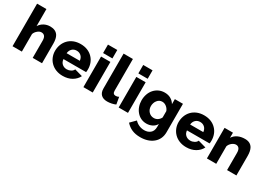

<svg xmlns="http://www.w3.org/2000/svg" viewBox="-1 -1680 3949 2853"><g transform="rotate(30 1973.5 -253.5)"><path d="M532 -470Q491 -535 396 -535Q339 -535 291.5 -509.5Q244 -484 215 -437V-730H55V0H215V-301Q227 -339 264 -369Q295 -394 326 -394Q362 -394 381.5 -369.5Q401 -345 401 -295V0H561V-336Q561 -422 532 -470Z M1170 -130 1034 -168Q1023 -140 991 -122.5Q959 -105 923 -105Q876 -105 843 -133.5Q810 -162 806 -213H1194Q1198 -230 1198 -264Q1198 -319 1179.5 -368Q1161 -417 1125 -454Q1088 -493 1035.5 -514Q983 -535 918 -535Q853 -535 800 -513.5Q747 -492 710 -453Q674 -415 655 -364.5Q636 -314 636 -257Q636 -203 655.5 -154.5Q675 -106 711 -70Q748 -32 801 -11Q854 10 918 10Q1007 10 1072.5 -28Q1138 -66 1170 -130ZM916 -420Q962 -420 993 -391Q1024 -362 1029 -312H803Q808 -361 838.5 -390.5Q869 -420 916 -420Z M1431 -730H1271V-585H1431ZM1431 -525H1271V0H1431Z M1682 9Q1717 9 1756 1Q1795 -7 1824 -21L1803 -141Q1778 -127 1750 -127Q1699 -127 1699 -187V-730H1539V-131Q1539 -63 1576 -27Q1613 9 1682 9Z M2036 -730H1876V-585H2036ZM2036 -525H1876V0H2036Z M2516 -87V-36Q2516 35 2473 70Q2433 103 2372 103Q2324 103 2281 84Q2238 65 2208 31L2122 118Q2168 170 2228.5 196.5Q2289 223 2372 223Q2439 223 2495 205Q2551 187 2591 153Q2632 119 2654 71Q2676 23 2676 -36V-525H2537V-439Q2509 -485 2464.5 -510Q2420 -535 2361 -535Q2308 -535 2263 -514.5Q2218 -494 2185 -457Q2152 -420 2134.5 -370Q2117 -320 2117 -263Q2117 -209 2134 -160.5Q2151 -112 2182 -76Q2213 -39 2256 -18.5Q2299 2 2350 2Q2403 2 2448 -21Q2493 -44 2516 -87ZM2316 -163Q2280 -201 2280 -259Q2280 -286 2288.5 -312Q2297 -338 2313 -357Q2345 -399 2397 -399Q2434 -399 2467 -374Q2500 -349 2516 -308V-198Q2500 -165 2470.5 -145Q2441 -125 2405 -125Q2352 -125 2316 -163Z M3289 -130 3153 -168Q3142 -140 3110 -122.5Q3078 -105 3042 -105Q2995 -105 2962 -133.5Q2929 -162 2925 -213H3313Q3317 -230 3317 -264Q3317 -319 3298.5 -368Q3280 -417 3244 -454Q3207 -493 3154.5 -514Q3102 -535 3037 -535Q2972 -535 2919 -513.5Q2866 -492 2829 -453Q2793 -415 2774 -364.5Q2755 -314 2755 -257Q2755 -203 2774.5 -154.5Q2794 -106 2830 -70Q2867 -32 2920 -11Q2973 10 3037 10Q3126 10 3191.5 -28Q3257 -66 3289 -130ZM3035 -420Q3081 -420 3112 -391Q3143 -362 3148 -312H2922Q2927 -361 2957.5 -390.5Q2988 -420 3035 -420Z M3868 -469Q3829 -535 3738 -535Q3669 -535 3616 -509.5Q3563 -484 3534 -437V-525H3390V0H3550V-301Q3563 -340 3598 -368Q3632 -394 3665 -394Q3698 -394 3717 -369.5Q3736 -345 3736 -295V0H3896V-336Q3896 -420 3868 -469Z"/></g></svg>

Font: RT Raleway ExtraBold
Style: Regular
Weight: 400
Designer: Matt McInerney, Pablo Impallari, Rodrigo Fuenzalida — Edited by Milan Moffatt in April 2016
Foundry: Matt McInerney, Pablo Impallari, Rodrigo Fuenzalida — Edited by Milan Moffatt in April 2016
Version: Version 3.001